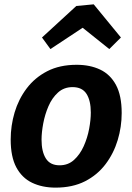

<svg xmlns="http://www.w3.org/2000/svg" viewBox="-20 -841 601 873"><path d="M328.5 -546.4Q389.4 -546.4 435.4 -524.6Q481.4 -502.8 507.4 -454.6Q533.3 -406.4 533.3 -326.9Q533.3 -264.1 515.1 -203.8Q496.9 -143.4 459.9 -94.5Q423 -45.6 366.5 -16.7Q310 12.1 232.6 12.1Q172.4 12.1 126.2 -9.9Q80.1 -31.9 54.3 -79.9Q28.6 -127.9 28.6 -206.4Q28.6 -269.4 46.4 -329.6Q64.3 -389.9 101.2 -438.9Q138.2 -488 194.7 -517.2Q251.2 -546.4 328.5 -546.4ZM309.9 -444.9Q270.9 -444.9 243.8 -420.4Q216.7 -395.9 200.5 -358.4Q184.3 -320.8 176.6 -279.8Q168.9 -238.8 168.9 -206Q168.9 -151.5 188.5 -120.5Q208 -89.4 251 -89.4Q289.6 -89.4 316.6 -113.9Q343.5 -138.3 360.6 -176.2Q377.6 -214.1 385.3 -255.2Q392.9 -296.2 392.9 -329.3Q392.9 -383.4 373.4 -414.1Q353.8 -444.9 309.9 -444.9ZM209.3 -617.9 170.9 -670.5 327 -813.8 406.1 -821.3 529.8 -670.5 476.9 -617.9 312 -749.9 406.9 -748.5Z"/></svg>

Font: Bitter Thin
Style: Italic
Weight: 100
Italic angle: -9°
Designer: Sol Matas, and Bitter project Authors
Foundry: Sol Matas
Version: Version 2.002